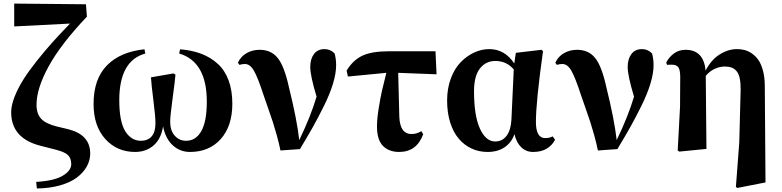

<svg xmlns="http://www.w3.org/2000/svg" viewBox="-20 -840 4411 1083"><path d="M298.8 -127 366.2 -110.8Q488.8 -79.6 488.8 25.9Q488.8 64.5 469.5 99.1Q450.2 133.8 413.6 161.4Q377 189 318.6 205.6Q260.3 222.2 188 223.1L184.1 186Q285.2 180.2 333.5 151.4Q381.8 122.6 381.8 85.9Q381.8 52.7 363.8 35.2Q345.7 17.6 296.9 4.9L207 -18.1Q43 -60.5 43 -207Q43 -245.6 62.5 -294.9Q82 -344.2 112.8 -392.8Q143.6 -441.4 189 -498.3Q234.4 -555.2 278.1 -603.8Q321.8 -652.3 375 -707L60.1 -690.9V-819.8L464.8 -815.9L470.2 -746.1Q323.7 -591.8 254.9 -466.6Q186 -341.3 186 -249Q186 -198.2 212.2 -170.2Q238.3 -142.1 298.8 -127Z M990.7 -538.1 995.6 -562Q1063 -556.6 1116 -536.4Q1168.9 -516.1 1208.7 -479.7Q1248.5 -443.4 1269.5 -386.5Q1290.5 -329.6 1290.5 -254.9Q1290.5 -128.9 1225.3 -55.9Q1160.2 17.1 1051.8 17.1Q995.1 17.1 954.1 -20.8Q913.1 -58.6 899.9 -127Q887.7 -54.2 845.2 -18.6Q802.7 17.1 741.7 17.1Q640.1 17.1 574 -55.9Q507.8 -128.9 507.8 -253.9Q507.8 -394 583 -470.9Q658.2 -547.9 794.9 -562L799.8 -538.1Q652.8 -498 652.8 -274.9Q652.8 -154.8 686.3 -100.3Q719.7 -45.9 774.9 -45.9Q813 -45.9 835 -70.3Q856.9 -94.7 856.9 -146Q856.9 -181.6 845.5 -271.7Q834 -361.8 831.5 -403.8L958.5 -425.8L969.7 -418.9Q967.8 -389.6 953.9 -287.1Q939.9 -184.6 939.9 -153.8Q939.9 -103.5 965.6 -74.7Q991.2 -45.9 1029.8 -45.9Q1084.5 -45.9 1115.5 -100.3Q1146.5 -154.8 1146.5 -267.1Q1146.5 -492.2 990.7 -538.1Z M1330.6 -474.1 1321.8 -485.8Q1337.9 -521.5 1370.8 -540.3Q1403.8 -559.1 1444.8 -559.1Q1509.3 -559.1 1546.6 -512.7Q1584 -466.3 1609.9 -347.2Q1654.8 -166.5 1668 -49.8Q1733.9 -186.5 1765.6 -294.9Q1730 -413.1 1730 -461.9Q1730 -507.3 1751 -535.2Q1772 -563 1810.5 -563Q1844.2 -563 1867.7 -538.1Q1876 -506.8 1876 -472.2Q1876 -426.8 1858.4 -368.4Q1840.8 -310.1 1806.9 -241.7Q1772.9 -173.3 1743.9 -121.8Q1714.8 -70.3 1671.9 1L1562 8.8Q1553.7 -32.7 1540.5 -79.6Q1527.3 -126.5 1519 -151.6Q1510.7 -176.8 1491 -233.6Q1471.2 -290.5 1466.8 -303.2Q1434.6 -402.3 1412.6 -440.7Q1390.6 -479 1361.8 -479Q1345.2 -479 1330.6 -474.1Z M2226.1 -429.2 2232.4 -181.2Q2236.3 -84 2301.3 -84Q2330.1 -84 2356.4 -100.1L2367.2 -83Q2330.6 17.1 2231.4 17.1Q2173.8 17.1 2140.1 -17.1Q2106.4 -51.3 2106.4 -127Q2106.4 -169.4 2116.2 -230Q2126 -290.5 2134 -325.7Q2142.1 -360.8 2159.2 -429.2L1942.4 -408.2L1935.1 -441.9Q1971.7 -501.5 2024.4 -526.1Q2077.1 -550.8 2174.3 -550.8H2436.5L2442.4 -420.9Z M3097.7 -70.8 3110.8 -51.8Q3096.2 -22 3065.2 -2.4Q3034.2 17.1 2986.8 17.1Q2947.8 17.1 2920.4 -9Q2893.1 -35.2 2881.8 -83Q2865.2 -35.6 2826.2 -9.3Q2787.1 17.1 2730 17.1Q2681.6 17.1 2640.4 -2Q2599.1 -21 2568.1 -57.1Q2537.1 -93.3 2519.5 -148.7Q2502 -204.1 2502 -272.9Q2502 -340.8 2522.9 -397.2Q2543.9 -453.6 2578.4 -489Q2612.8 -524.4 2654.5 -543.7Q2696.3 -563 2739.7 -563Q2827.1 -563 2880.9 -481.9L2889.6 -542L3033.7 -559.1L3043 -551.8Q3002.9 -265.6 3002.9 -151.9Q3002.9 -61 3055.7 -61Q3079.1 -61 3097.7 -70.8ZM2864.7 -164.1 2877.9 -448.2Q2837.9 -496.1 2773.9 -496.1Q2720.2 -496.1 2687 -453.6Q2653.8 -411.1 2653.8 -325.2Q2653.8 -187.5 2687 -114.7Q2720.2 -42 2772.9 -42Q2813 -42 2837.2 -73.7Q2861.3 -105.5 2864.7 -164.1Z M3121.1 -474.1 3112.3 -485.8Q3128.4 -521.5 3161.4 -540.3Q3194.3 -559.1 3235.4 -559.1Q3299.8 -559.1 3337.2 -512.7Q3374.5 -466.3 3400.4 -347.2Q3445.3 -166.5 3458.5 -49.8Q3524.4 -186.5 3556.2 -294.9Q3520.5 -413.1 3520.5 -461.9Q3520.5 -507.3 3541.5 -535.2Q3562.5 -563 3601.1 -563Q3634.8 -563 3658.2 -538.1Q3666.5 -506.8 3666.5 -472.2Q3666.5 -426.8 3648.9 -368.4Q3631.3 -310.1 3597.4 -241.7Q3563.5 -173.3 3534.4 -121.8Q3505.4 -70.3 3462.4 1L3352.5 8.8Q3344.2 -32.7 3331.1 -79.6Q3317.9 -126.5 3309.6 -151.6Q3301.3 -176.8 3281.5 -233.6Q3261.7 -290.5 3257.3 -303.2Q3225.1 -402.3 3203.1 -440.7Q3181.2 -479 3152.3 -479Q3135.7 -479 3121.1 -474.1Z M4293.9 -356.9 4297.9 189 4138.7 220.2 4130.9 213.9 4149.9 -36.1 4157.7 -334Q4158.2 -372.6 4152.3 -398.9Q4146.5 -425.3 4134 -439.5Q4121.6 -453.6 4105.7 -459.2Q4089.8 -464.8 4067.9 -464.8Q4040 -464.8 4011.5 -451.7Q3982.9 -438.5 3960.9 -412.1L3964.8 0L3811 15.1L3802.7 8.8L3815.9 -238.8L3816.9 -405.8Q3816.9 -445.8 3806.2 -460.4Q3795.4 -475.1 3770 -475.1Q3746.6 -475.1 3742.7 -474.1L3737.8 -486.8Q3753.9 -518.6 3782 -538.8Q3810.1 -559.1 3846.7 -559.1Q3949.2 -559.1 3960 -441.9Q3991.2 -502.4 4039.1 -532.7Q4086.9 -563 4136.7 -563Q4159.7 -563 4180.4 -557.6Q4201.2 -552.2 4222.2 -537.6Q4243.2 -522.9 4258.5 -500.5Q4273.9 -478 4283.7 -441.2Q4293.5 -404.3 4293.9 -356.9Z"/></svg>

Font: Noto Serif JP Black
Style: Regular
Weight: 900
Designer: Ryoko NISHIZUKA  (kana & ideographs); Frank Grießhammer (Latin, Greek & Cyrillic); Wenlong ZHANG  (bopomofo); Sandoll Co
Foundry: Adobe Systems Incorporated
Version: Version 1.001;PS 1.001;hotconv 16.6.54;makeotf.lib2.5.65590